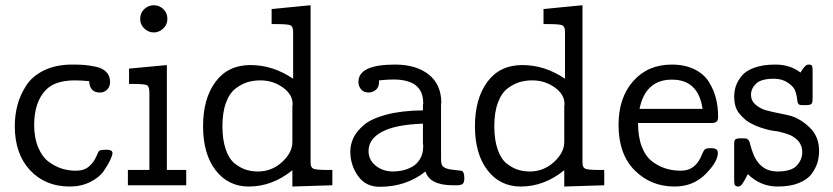

<svg xmlns="http://www.w3.org/2000/svg" viewBox="-20 -715 3214 741"><path d="M37.1 -228Q37.1 -270 47.1 -308.6Q57.1 -347.2 80.6 -384Q104 -420.9 149.9 -443.4Q195.8 -465.8 258.8 -465.8Q285.6 -465.8 304.4 -464.4Q323.2 -462.9 349.6 -457.5Q376 -452.1 390.4 -437Q404.8 -421.9 404.8 -398.9Q404.8 -380.9 393.8 -369.4Q382.8 -357.9 365.2 -357.9Q326.2 -357.9 324.2 -401.9Q292 -404.8 269 -404.8Q193.8 -404.8 158.2 -369.1Q112.3 -323.2 111.8 -232.9Q111.8 -183.1 127.4 -146Q143.1 -108.9 168.5 -90.3Q193.8 -71.8 219.5 -64Q245.1 -56.2 272.9 -56.2Q305.2 -56.2 324 -73Q342.8 -89.8 351.3 -110.4Q359.9 -130.9 362.8 -132.8Q366.7 -136.7 391.1 -137.2Q414.1 -137.2 414.1 -124Q414.1 -116.2 405.5 -97.7Q397 -79.1 379.9 -54.4Q362.8 -29.8 327.9 -12.5Q293 4.9 249 4.9Q154.8 4.9 95.9 -58.1Q37.1 -121.1 37.1 -228Z M473.6 0V-59.1H556.6V-356Q556.6 -379.9 548.3 -385.5Q540 -391.1 492.7 -391.1H478V-450.2L624 -463.9V-59.1H698.7V0ZM521 -642.1Q521 -665 536.9 -679.9Q552.7 -694.8 573.7 -694.8Q594.7 -694.8 610.4 -679.9Q626 -665 626 -642.1Q626 -620.1 609.9 -605Q593.8 -589.8 573.7 -589.8Q552.7 -589.8 536.9 -605Q521 -620.1 521 -642.1Z M763.7 -228Q763.7 -334 811.5 -398.9Q859.4 -463.9 946.5 -463.9Q1033.7 -463.9 1111.3 -411.1V-595.2Q1110.4 -614.3 1098.9 -618.2Q1087.4 -622.1 1040.5 -622.1H1028.3V-680.2L1178.7 -694.8V-87.9Q1178.7 -69.8 1188.2 -64.5Q1197.8 -59.1 1240.7 -59.1H1262.7V0L1108.4 4.9V-58.1Q1031.2 4.9 940.4 4.9Q860.4 4.9 812 -58.1Q763.7 -121.1 763.7 -228ZM838.4 -228Q838.4 -174.8 851.6 -137.5Q864.7 -100.1 887.2 -83Q909.7 -65.9 930.7 -59.6Q951.7 -53.2 975.6 -53.2Q1028.8 -53.2 1068.6 -89.6Q1108.4 -126 1108.4 -167V-305.2Q1108.4 -306.2 1108.9 -309.1Q1109.4 -312 1109.4 -313Q1109.4 -351.1 1071 -377.9Q1032.7 -404.8 985.4 -404.8Q959.5 -404.8 937 -398.4Q914.6 -392.1 890.6 -374.5Q866.7 -356.9 852.5 -319.6Q838.4 -282.2 838.4 -228Z M1332 -129.9Q1332 -156.7 1343.5 -181.9Q1355 -207 1383.5 -231.9Q1412.1 -256.8 1470.7 -272.5Q1529.3 -288.1 1612.3 -289.1V-312L1613.3 -314Q1613.3 -315.9 1613.3 -317.9Q1613.3 -407.7 1499 -408.2Q1476.1 -408.2 1442.9 -404.8Q1442.9 -402.8 1442.9 -401.4Q1443.4 -379.9 1431.6 -369.1Q1418.9 -358.4 1403.3 -357.9Q1384.3 -357.9 1373.8 -369.9Q1363.3 -381.8 1363.3 -398.9Q1363.3 -465.8 1503.9 -465.8Q1585.9 -465.8 1634.5 -427.5Q1683.1 -389.2 1683.1 -317.9Q1683.1 -316.9 1682.6 -315.4Q1682.1 -314 1682.1 -313V-105Q1682.1 -88.9 1684.1 -82Q1689 -64 1725.6 -60.1Q1762.2 -56.2 1763.2 -55.2Q1772 -50.3 1772 -26.9Q1772 -10.7 1765.6 -5.4Q1759.3 0 1743.2 0H1725.1Q1638.2 -1 1622.1 -53.2Q1547.9 5.9 1445.3 5.9Q1391.1 5.9 1361.6 -36.1Q1332 -78.1 1332 -129.9ZM1402.3 -131.8Q1402.3 -97.7 1430.2 -75.4Q1458 -53.2 1497.1 -53.2Q1515.1 -53.2 1533.2 -57.1Q1551.3 -61 1570.1 -71Q1588.9 -81.1 1601.1 -101.6Q1613.3 -122.1 1613.3 -150.9Q1613.3 -153.8 1612.8 -158.4Q1612.3 -163.1 1612.3 -165V-237.8Q1503.4 -233.9 1452.1 -205.1Q1402.3 -177.7 1402.3 -131.8Z M1813 -228Q1813 -334 1860.8 -398.9Q1908.7 -463.9 1995.8 -463.9Q2083 -463.9 2160.6 -411.1V-595.2Q2159.7 -614.3 2148.2 -618.2Q2136.7 -622.1 2089.8 -622.1H2077.6V-680.2L2228 -694.8V-87.9Q2228 -69.8 2237.5 -64.5Q2247.1 -59.1 2290 -59.1H2312V0L2157.7 4.9V-58.1Q2080.6 4.9 1989.7 4.9Q1909.7 4.9 1861.3 -58.1Q1813 -121.1 1813 -228ZM1887.7 -228Q1887.7 -174.8 1900.9 -137.5Q1914.1 -100.1 1936.5 -83Q1959 -65.9 1980 -59.6Q2001 -53.2 2024.9 -53.2Q2078.1 -53.2 2117.9 -89.6Q2157.7 -126 2157.7 -167V-305.2Q2157.7 -306.2 2158.2 -309.1Q2158.7 -312 2158.7 -313Q2158.7 -351.1 2120.4 -377.9Q2082 -404.8 2034.7 -404.8Q2008.8 -404.8 1986.3 -398.4Q1963.9 -392.1 1939.9 -374.5Q1916 -356.9 1901.9 -319.6Q1887.7 -282.2 1887.7 -228Z M2367.2 -232.9Q2367.2 -337.9 2423.8 -401.9Q2480.5 -465.8 2572.3 -465.8Q2623 -465.8 2660.2 -447.5Q2697.3 -429.2 2716.3 -398.2Q2735.4 -367.2 2743.4 -334Q2751.5 -300.8 2751.5 -265.1Q2751.5 -249 2744.4 -244.6Q2737.3 -240.2 2724.6 -240.2H2442.4Q2442.4 -187 2456.8 -149.4Q2471.2 -111.8 2496.3 -92.5Q2521.5 -73.2 2549.1 -64.7Q2576.7 -56.2 2608.4 -56.2Q2666.5 -56.2 2690.4 -122.1Q2696.3 -135.3 2701.4 -139.2Q2706.5 -143.1 2721.2 -143.1H2725.6Q2750.5 -143.1 2750.5 -125Q2750.5 -90.8 2702.9 -43Q2655.3 4.9 2583.5 4.9Q2491.7 4.9 2429.4 -57.6Q2367.2 -120.1 2367.2 -232.9ZM2448.2 -294.9H2691.4Q2675.3 -407.7 2573.2 -407.7Q2471.2 -407.7 2448.2 -294.9Z M2813.5 -21V-160.2Q2813.5 -172.4 2817.9 -176.8Q2822.3 -181.2 2839.4 -181.2Q2851.6 -181.2 2857.4 -180.7Q2863.3 -180.2 2867.2 -176Q2871.1 -171.9 2872.1 -169.4Q2873 -167 2875.7 -156Q2878.4 -145 2881.3 -137.2Q2907.2 -53.2 2980.5 -53.2Q3034.7 -53.2 3055.4 -76.2Q3076.2 -99.1 3076.2 -127.9Q3076.2 -140.1 3072.3 -151.1Q3068.4 -162.1 3062.3 -169.4Q3056.2 -176.8 3047.1 -183.3Q3038.1 -189.9 3030.3 -193.4Q3022.5 -196.8 3012 -200Q3001.5 -203.1 2995.4 -204.6Q2989.3 -206.1 2981.4 -208L2973.1 -209Q2972.2 -209 2963.1 -210.4Q2954.1 -211.9 2945.8 -213.9Q2937.5 -215.8 2923.8 -220Q2910.2 -224.1 2898.7 -229Q2887.2 -233.9 2874.3 -241Q2861.3 -248 2850.8 -258.1Q2840.3 -268.1 2831.3 -279.5Q2822.3 -291 2817.9 -307.1Q2813.5 -323.2 2813.5 -340.8Q2813.5 -362.8 2819.8 -382.3Q2826.2 -401.9 2842.3 -421.9Q2858.4 -441.9 2891.8 -453.9Q2925.3 -465.8 2972.2 -465.8Q3029.3 -465.8 3069.3 -435.1Q3071.3 -438 3073.7 -441.9Q3076.2 -445.8 3077.6 -448Q3079.1 -450.2 3081.8 -453.1Q3084.5 -456.1 3085.4 -457.5Q3086.4 -459 3088.9 -460.9Q3091.3 -462.9 3092.8 -463.9Q3094.2 -464.8 3096.7 -465.3Q3099.1 -465.8 3101.1 -465.8Q3112.3 -465.8 3114.3 -460Q3116.2 -454.1 3116.2 -440.9V-336.9Q3116.2 -317.9 3111.3 -313.5Q3106.4 -309.1 3084.5 -309.1Q3075.7 -309.1 3070.1 -309.6Q3064.5 -310.1 3061.8 -313.5Q3059.1 -316.9 3058.6 -318.8Q3058.1 -320.8 3057.1 -328.4Q3056.2 -335.9 3055.2 -340.8Q3053.2 -355 3047.4 -368.4Q3041.5 -381.8 3019.8 -396.5Q2998 -411.1 2966.3 -411.1Q2917.5 -411.1 2897.9 -392.1Q2878.4 -373 2878.4 -349.1Q2878.4 -326.2 2896.2 -311Q2914.1 -295.9 2934.1 -290Q2954.1 -284.2 2987.8 -277.6Q3021.5 -271 3034.2 -267.1Q3074.2 -253.9 3107.7 -220Q3141.1 -186 3141.1 -132.8Q3141.1 -108.9 3134.8 -87.4Q3128.4 -65.9 3112.3 -43.9Q3096.2 -22 3062.7 -8.5Q3029.3 4.9 2981.4 4.9Q2914.6 4.9 2866.2 -43Q2864.3 -40 2860.4 -32Q2856.4 -23.9 2853.3 -19Q2850.1 -14.2 2846.2 -7.6Q2842.3 -1 2837.9 2Q2833.5 4.9 2828.1 4.9Q2822.3 4.9 2817.4 1Q2813.5 -2 2813.5 -21Z"/></svg>

Font: CMU Concrete
Style: Roman
Weight: 500
Version: Version 0.7.0